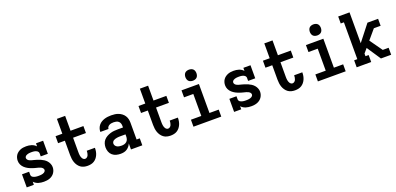

<svg xmlns="http://www.w3.org/2000/svg" viewBox="8 -1676 5385 2610"><g transform="rotate(-20 2700.0 -371.0)"><path d="M335 8Q315 8 295 5.5Q275 3 256 -3Q237 -9 220 -19.5Q203 -30 190 -45V0H87V-189H190V-144Q190 -134 195.5 -124.5Q201 -115 210 -109.5Q219 -104 229.5 -100.5Q240 -97 250.5 -95Q261 -93 271.5 -92.5Q282 -92 293 -92Q303 -92 313.5 -92.5Q324 -93 334.5 -94.5Q345 -96 355 -99Q365 -102 374 -107.5Q383 -113 389.5 -122Q396 -131 396 -141Q396 -156 385.5 -167.5Q375 -179 361.5 -185.5Q348 -192 333.5 -196Q319 -200 304.5 -203.5Q290 -207 275.5 -211Q261 -215 247 -220Q233 -225 219 -230.5Q205 -236 192 -243Q179 -250 166.5 -258.5Q154 -267 143 -277Q132 -287 123 -299Q114 -311 107.5 -324.5Q101 -338 98 -352.5Q95 -367 95 -382Q95 -403 101 -424Q107 -445 119 -462.5Q131 -480 148.5 -493Q166 -506 185.5 -514Q205 -522 226.5 -525Q248 -528 269 -528Q289 -528 308 -525.5Q327 -523 345.5 -517Q364 -511 380.5 -500.5Q397 -490 410 -476V-520H513V-331H410V-376Q410 -386 404.5 -395Q399 -404 390.5 -410Q382 -416 372.5 -419.5Q363 -423 352.5 -425Q342 -427 332 -427.5Q322 -428 311 -428Q301 -428 291 -427.5Q281 -427 271 -425.5Q261 -424 251 -420.5Q241 -417 232.5 -412Q224 -407 218 -398Q212 -389 212 -379Q212 -365 221 -354Q230 -343 242.5 -336.5Q255 -330 268 -326Q281 -322 295 -319H296Q321 -312 345.5 -305Q370 -298 393 -288Q416 -278 438 -264Q460 -250 476.5 -231Q493 -212 503 -188Q513 -164 513 -138Q513 -117 506.5 -96Q500 -75 487.5 -57Q475 -39 457.5 -26Q440 -13 420 -5.5Q400 2 378 5Q356 8 335 8Z M967 8Q940 8 914 1.5Q888 -5 867 -20.5Q846 -36 830.5 -58.5Q815 -81 806.5 -105.5Q798 -130 794.5 -156.5Q791 -183 791 -210V-419H693V-520H791V-735H910V-520H1096V-419H910V-210Q910 -198 910.5 -186Q911 -174 913 -162Q915 -150 918.5 -138.5Q922 -127 928.5 -117Q935 -107 945 -100Q955 -93 967 -93Q982 -93 994.5 -103Q1007 -113 1013 -127Q1019 -141 1021.5 -156.5Q1024 -172 1024 -187V-189H1142V-184Q1142 -160 1137.5 -135.5Q1133 -111 1123 -88.5Q1113 -66 1097.5 -47Q1082 -28 1061 -15Q1040 -2 1015.5 3Q991 8 967 8Z M1445 8Q1414 8 1382.5 0Q1351 -8 1326.5 -29Q1302 -50 1290.5 -80.5Q1279 -111 1279 -143Q1279 -171 1287.5 -198.5Q1296 -226 1314.5 -247Q1333 -268 1358 -282Q1383 -296 1410 -304.5Q1437 -313 1465 -315.5Q1493 -318 1521 -318H1595V-344Q1595 -362 1588.5 -379.5Q1582 -397 1567.5 -408.5Q1553 -420 1535 -424Q1517 -428 1499 -428Q1483 -428 1467 -425.5Q1451 -423 1437 -416Q1423 -409 1413 -396Q1403 -383 1403 -367V-366H1285V-369Q1285 -394 1293.5 -418Q1302 -442 1318 -461.5Q1334 -481 1355.5 -494Q1377 -507 1400.5 -514.5Q1424 -522 1449 -525Q1474 -528 1499 -528Q1526 -528 1552.5 -524.5Q1579 -521 1604 -511Q1629 -501 1650.5 -484.5Q1672 -468 1686.5 -445.5Q1701 -423 1707 -397Q1713 -371 1713 -344V-101H1759V0H1595V-87Q1586 -65 1571 -46.5Q1556 -28 1536 -15Q1516 -2 1492.5 3Q1469 8 1445 8ZM1495 -92Q1515 -92 1534.5 -97.5Q1554 -103 1568.5 -116.5Q1583 -130 1589 -149.5Q1595 -169 1595 -189V-218H1521Q1508 -218 1495.5 -217.5Q1483 -217 1470 -214.5Q1457 -212 1444.5 -208.5Q1432 -205 1421 -198Q1410 -191 1403.5 -179.5Q1397 -168 1397 -155Q1397 -139 1407 -125Q1417 -111 1431.5 -104Q1446 -97 1462.5 -94.5Q1479 -92 1495 -92Z M2167 8Q2140 8 2114 1.5Q2088 -5 2067 -20.5Q2046 -36 2030.5 -58.5Q2015 -81 2006.5 -105.5Q1998 -130 1994.5 -156.5Q1991 -183 1991 -210V-419H1893V-520H1991V-735H2110V-520H2296V-419H2110V-210Q2110 -198 2110.5 -186Q2111 -174 2113 -162Q2115 -150 2118.5 -138.5Q2122 -127 2128.5 -117Q2135 -107 2145 -100Q2155 -93 2167 -93Q2182 -93 2194.5 -103Q2207 -113 2213 -127Q2219 -141 2221.5 -156.5Q2224 -172 2224 -187V-189H2342V-184Q2342 -160 2337.5 -135.5Q2333 -111 2323 -88.5Q2313 -66 2297.5 -47Q2282 -28 2261 -15Q2240 -2 2215.5 3Q2191 8 2167 8Z M2499 0V-101H2649V-419H2515V-520H2767V-101H2901V0ZM2706 -590Q2690 -590 2674 -595Q2658 -600 2647 -611Q2636 -622 2631 -638Q2626 -654 2626 -670Q2626 -686 2631 -702Q2636 -718 2647 -729Q2658 -740 2674 -745Q2690 -750 2706 -750Q2722 -750 2738 -745Q2754 -740 2765 -729Q2776 -718 2781 -702Q2786 -686 2786 -670Q2786 -654 2781 -638Q2776 -622 2765 -611Q2754 -600 2738 -595Q2722 -590 2706 -590Z M3335 8Q3315 8 3295 5.5Q3275 3 3256 -3Q3237 -9 3220 -19.5Q3203 -30 3190 -45V0H3087V-189H3190V-144Q3190 -134 3195.5 -124.5Q3201 -115 3210 -109.5Q3219 -104 3229.5 -100.5Q3240 -97 3250.5 -95Q3261 -93 3271.5 -92.5Q3282 -92 3293 -92Q3303 -92 3313.5 -92.5Q3324 -93 3334.5 -94.5Q3345 -96 3355 -99Q3365 -102 3374 -107.5Q3383 -113 3389.5 -122Q3396 -131 3396 -141Q3396 -156 3385.5 -167.5Q3375 -179 3361.5 -185.5Q3348 -192 3333.5 -196Q3319 -200 3304.5 -203.5Q3290 -207 3275.5 -211Q3261 -215 3247 -220Q3233 -225 3219 -230.5Q3205 -236 3192 -243Q3179 -250 3166.5 -258.5Q3154 -267 3143 -277Q3132 -287 3123 -299Q3114 -311 3107.5 -324.5Q3101 -338 3098 -352.5Q3095 -367 3095 -382Q3095 -403 3101 -424Q3107 -445 3119 -462.5Q3131 -480 3148.5 -493Q3166 -506 3185.5 -514Q3205 -522 3226.5 -525Q3248 -528 3269 -528Q3289 -528 3308 -525.5Q3327 -523 3345.5 -517Q3364 -511 3380.5 -500.5Q3397 -490 3410 -476V-520H3513V-331H3410V-376Q3410 -386 3404.5 -395Q3399 -404 3390.5 -410Q3382 -416 3372.5 -419.5Q3363 -423 3352.5 -425Q3342 -427 3332 -427.5Q3322 -428 3311 -428Q3301 -428 3291 -427.5Q3281 -427 3271 -425.5Q3261 -424 3251 -420.5Q3241 -417 3232.5 -412Q3224 -407 3218 -398Q3212 -389 3212 -379Q3212 -365 3221 -354Q3230 -343 3242.5 -336.5Q3255 -330 3268 -326Q3281 -322 3295 -319H3296Q3321 -312 3345.5 -305Q3370 -298 3393 -288Q3416 -278 3438 -264Q3460 -250 3476.5 -231Q3493 -212 3503 -188Q3513 -164 3513 -138Q3513 -117 3506.5 -96Q3500 -75 3487.5 -57Q3475 -39 3457.5 -26Q3440 -13 3420 -5.5Q3400 2 3378 5Q3356 8 3335 8Z M3967 8Q3940 8 3914 1.5Q3888 -5 3867 -20.5Q3846 -36 3830.5 -58.5Q3815 -81 3806.5 -105.5Q3798 -130 3794.5 -156.5Q3791 -183 3791 -210V-419H3693V-520H3791V-735H3910V-520H4096V-419H3910V-210Q3910 -198 3910.5 -186Q3911 -174 3913 -162Q3915 -150 3918.5 -138.5Q3922 -127 3928.5 -117Q3935 -107 3945 -100Q3955 -93 3967 -93Q3982 -93 3994.5 -103Q4007 -113 4013 -127Q4019 -141 4021.5 -156.5Q4024 -172 4024 -187V-189H4142V-184Q4142 -160 4137.5 -135.5Q4133 -111 4123 -88.5Q4113 -66 4097.5 -47Q4082 -28 4061 -15Q4040 -2 4015.5 3Q3991 8 3967 8Z M4299 0V-101H4449V-419H4315V-520H4567V-101H4701V0ZM4506 -590Q4490 -590 4474 -595Q4458 -600 4447 -611Q4436 -622 4431 -638Q4426 -654 4426 -670Q4426 -686 4431 -702Q4436 -718 4447 -729Q4458 -740 4474 -745Q4490 -750 4506 -750Q4522 -750 4538 -745Q4554 -740 4565 -729Q4576 -718 4581 -702Q4586 -686 4586 -670Q4586 -654 4581 -638Q4576 -622 4565 -611Q4554 -600 4538 -595Q4522 -590 4506 -590Z M5211 0 5077 -201 5024 -139V-101H5070V0H4860V-101H4906V-634H4860V-735H5024V-289L5205 -520H5359V-419H5261L5145 -282L5274 -101H5359V0Z"/></g></svg>

Font: Iosevka HT Extended
Style: Bold
Weight: 700
Width: 7
Monospace: yes
Designer: Belleve Invis
Foundry: Belleve Invis
Version: Version 32.3.0; ttfautohint (v1.8.4)